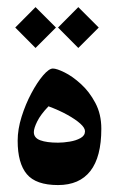

<svg xmlns="http://www.w3.org/2000/svg" viewBox="-20 -530 339 548"><path d="M23.5 -451.4 81.4 -393.1 139.7 -451.4 81.4 -509.7ZM145.6 -451.4 203.5 -393.1 261.8 -451.4 203.5 -509.7ZM118.4 -226.6Q148.9 -215.3 172.4 -202.2Q195.8 -189.2 209.2 -177.1Q222.6 -165 222.6 -155.5Q222.6 -143 209.8 -135.9Q196.9 -128.7 179 -125.8Q161 -122.8 145.6 -122.8Q113.3 -122.8 95 -129.6Q76.6 -136.4 76.6 -152.9Q76.6 -163.9 86.2 -183.4Q95.7 -202.8 118.4 -226.6ZM145.6 -1.8Q206.8 -1.8 238 -42Q269.2 -82.1 269.2 -162.4Q269.2 -204.3 252.1 -236.3Q235.1 -268.4 211 -290.2Q187 -312.1 164.5 -323.2Q141.9 -334.4 130.9 -334.4Q119.9 -334.4 103 -314.8Q86.2 -295.2 69.5 -263.8Q52.8 -232.5 41.6 -196.7Q30.4 -161 30.4 -128.3Q30.4 -64.2 56.5 -33Q82.5 -1.8 145.6 -1.8Z"/></svg>

Font: Parastoo
Style: Regular
Weight: 400
Foundry: Saber Rastikerdar (saber.rastikerdar@gmail.com)
Version: Version 3.000